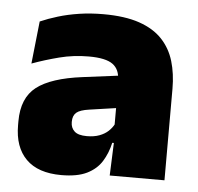

<svg xmlns="http://www.w3.org/2000/svg" viewBox="-43 -550 624 606"><g transform="rotate(5 269.0 -247.0)"><path d="M325 0 330 -126 326.5 -130.5V-283.5L325 -301.5Q325 -336 302.8 -352.2Q280.5 -368.5 227 -368.5Q178.5 -368.5 133.8 -357Q89 -345.5 48 -330.5L62.5 -465Q87.5 -476 118 -485.2Q148.5 -494.5 184.5 -500Q220.5 -505.5 261 -505.5Q329.5 -505.5 375.2 -489.8Q421 -474 448 -445.2Q475 -416.5 486.8 -377Q498.5 -337.5 498.5 -290V0ZM172.5 12Q98.5 12 60.8 -25.8Q23 -63.5 23 -133V-145.5Q23 -219.5 68.2 -254.5Q113.5 -289.5 213 -302L338.5 -318L349 -217L242.5 -201.5Q213.5 -197.5 202.2 -187.8Q191 -178 191 -159V-157Q191 -139.5 202.8 -128.5Q214.5 -117.5 242 -117.5Q265 -117.5 281.8 -123.8Q298.5 -130 309.8 -140.5Q321 -151 327.5 -163.5L352.5 -103.5H324Q316.5 -70 300.2 -44Q284 -18 253.5 -3Q223 12 172.5 12Z"/></g></svg>

Font: Anek Gujarati Medium ExtraBold
Style: Regular
Weight: 800
Version: Version 1.003